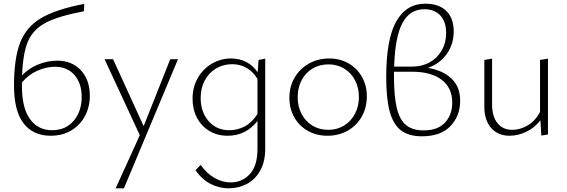

<svg xmlns="http://www.w3.org/2000/svg" viewBox="-20 -732 3076 1041"><path d="M467 -212Q467 -153 441 -103.5Q415 -54 367 -25Q319 4 254 4Q160 4 108 -63Q56 -130 56 -268Q56 -416 89.5 -501.5Q123 -587 204 -634.5Q285 -682 437 -711L435 -671Q298 -645 229.5 -609.5Q161 -574 132.5 -509.5Q104 -445 100 -324Q138 -363 188 -383Q238 -403 292 -403Q370 -403 418.5 -351Q467 -299 467 -212ZM423 -204Q423 -280 384 -325Q345 -370 278 -370Q232 -370 183.5 -349Q135 -328 99 -285V-263Q99 -147 142.5 -86.5Q186 -26 263 -26Q312 -26 348 -49.5Q384 -73 403.5 -114Q423 -155 423 -204Z M945 -411 652 289H607L738 1L547 -411H593L759 -48L903 -411Z M1418 -414V74Q1418 146 1390 194.5Q1362 243 1317 266Q1272 289 1220 289Q1167 289 1120.5 264.5Q1074 240 1040 191L1068 162Q1101 209 1143.5 233Q1186 257 1231 257Q1293 257 1334.5 212Q1376 167 1376 75V-76Q1313 4 1214 4Q1158 4 1115 -22Q1072 -48 1048 -93.5Q1024 -139 1024 -197Q1024 -259 1052 -308.5Q1080 -358 1128 -386.5Q1176 -415 1233 -415Q1278 -415 1315 -396Q1352 -377 1377 -340L1382 -407ZM1376 -114V-304Q1353 -343 1317.5 -363.5Q1282 -384 1239 -384Q1190 -384 1151 -360.5Q1112 -337 1090 -295.5Q1068 -254 1068 -201Q1068 -125 1111 -75.5Q1154 -26 1223 -26Q1268 -26 1307.5 -47Q1347 -68 1376 -114Z M1549 -202Q1549 -262 1577 -310.5Q1605 -359 1654.5 -387Q1704 -415 1765 -415Q1823 -415 1869.5 -388.5Q1916 -362 1942.5 -315Q1969 -268 1969 -210Q1969 -149 1941.5 -100Q1914 -51 1865 -23.5Q1816 4 1755 4Q1696 4 1649 -22.5Q1602 -49 1575.5 -96Q1549 -143 1549 -202ZM1926 -206Q1926 -257 1904.5 -297.5Q1883 -338 1845.5 -360.5Q1808 -383 1761 -383Q1712 -383 1674 -360Q1636 -337 1615 -296.5Q1594 -256 1594 -206Q1594 -154 1615.5 -113.5Q1637 -73 1674.5 -50.5Q1712 -28 1760 -28Q1808 -28 1846 -51.5Q1884 -75 1905 -116Q1926 -157 1926 -206Z M2475 -186Q2475 -104 2422.5 -48.5Q2370 7 2267 7Q2197 7 2155 -24.5Q2113 -56 2093.5 -125.5Q2074 -195 2074 -313Q2074 -520 2128.5 -616Q2183 -712 2286 -712Q2360 -712 2400 -672.5Q2440 -633 2440 -562Q2440 -492 2402 -439Q2364 -386 2300 -364Q2383 -350 2429 -305Q2475 -260 2475 -186ZM2117 -371H2216Q2269 -371 2310.5 -394.5Q2352 -418 2375.5 -459.5Q2399 -501 2399 -553Q2399 -614 2367.5 -648Q2336 -682 2281 -682Q2202 -682 2162 -607Q2122 -532 2117 -371ZM2432 -176Q2432 -256 2374.5 -299.5Q2317 -343 2217 -343H2116V-321Q2116 -210 2131.5 -146Q2147 -82 2182 -53.5Q2217 -25 2276 -25Q2354 -25 2393 -67.5Q2432 -110 2432 -176Z M2951 -414V-3L2915 3L2910 -80Q2879 -39 2833.5 -17.5Q2788 4 2743 4Q2680 4 2643 -38Q2606 -80 2606 -154V-407L2648 -414V-166Q2648 -101 2677 -64.5Q2706 -28 2758 -28Q2800 -28 2841 -52Q2882 -76 2908 -125V-407Z"/></svg>

Font: Ysabeau Infant Light
Style: Regular
Weight: 300
Designer: Christian Thalmann (Catharsis Fonts)
Version: Version 0.003